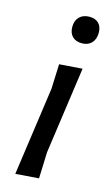

<svg xmlns="http://www.w3.org/2000/svg" viewBox="-108 -712 438 757"><g transform="rotate(15 111.0 -333.0)"><path d="M160 -670Q184 -670 197.5 -656.5Q211 -643 211 -618Q211 -592 196.5 -576.5Q182 -561 157 -561Q132 -561 118 -575Q104 -589 104 -614Q104 -640 119 -655Q134 -670 160 -670ZM186 -465 136 -111 132 -3 37 4 88 -357 92 -458Z"/></g></svg>

Font: Alegreya Sans SC Medium
Style: Italic
Weight: 500
Italic angle: -7°
Designer: Juan Pablo del Peral
Foundry: Huerta Tipografica
Version: Version 2.007